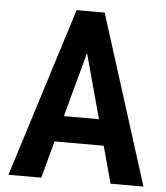

<svg xmlns="http://www.w3.org/2000/svg" viewBox="-52 -757 695 803"><g transform="rotate(5 296.0 -355.5)"><path d="M313.5 -598.6 150.9 0H13.2L237.3 -710.9H323.2ZM441.9 0 279.3 -598.6 268.1 -710.9H355L580.1 0ZM446.3 -264.6V-155.8H120.1V-264.6Z"/></g></svg>

Font: Roboto Condensed SemiBold
Style: Regular
Weight: 600
Designer: Christian Robertson
Foundry: Google
Version: Version 3.008; 2023